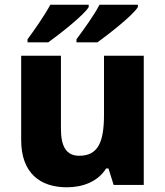

<svg xmlns="http://www.w3.org/2000/svg" viewBox="-20 -786 703 816"><path d="M566 -756V-766H403C380 -721 333 -657 305 -619V-606H394C444 -642 545 -721 566 -756ZM357 -756V-766H194C170 -721 125 -657 97 -619V-606H185C235 -642 336 -721 357 -756ZM591 -549H422V-299C422 -186 399 -124 317 -124C262 -124 239 -163 239 -238V-549H70V-191C70 -50 151 10 264 10C332 10 396 -14 431 -70H441L463 0H591Z"/></svg>

Font: Noto Sans Telugu ExtraBold
Style: Regular
Weight: 800
Designer: Jelle Bosma - Monotype Design Team
Foundry: Monotype Imaging Inc.
Version: Version 2.005